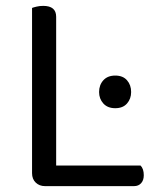

<svg xmlns="http://www.w3.org/2000/svg" viewBox="-20 -633 541 653"><path d="M133 0Q114 0 101.5 -12Q89 -24 89 -44V-606Q94 -608 104.5 -610.5Q115 -613 127 -613Q171 -613 171 -576V-70H458Q469 -59 469 -37Q469 -20 460 -10Q451 0 436 0ZM317 -320Q317 -344 331.5 -360Q346 -376 372 -376Q398 -376 412 -360Q426 -344 426 -320Q426 -297 412 -281Q398 -265 372 -265Q346 -265 331.5 -281Q317 -297 317 -320Z"/></svg>

Font: Baloo Thambi 2
Style: Regular
Weight: 400
Designer: Aadarsh Rajan and Ek Type
Foundry: Ek Type
Version: Version 1.640;hotconv 1.0.111;makeotfexe 2.5.65597; ttfautoh